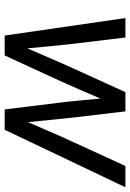

<svg xmlns="http://www.w3.org/2000/svg" viewBox="112 -668 556 820"><g transform="rotate(90 390.0 -258.0)"><path d="M131.8 0 57.1 -515.6H140.1L167.5 -289.1Q172.9 -242.2 177.5 -193.4Q182.1 -144.5 186.5 -96.7Q207.5 -144.5 228.3 -193.4Q249 -242.2 270.5 -289.1L373.5 -515.6H455.6L482.4 -289.1Q487.8 -242.7 492.2 -194.3Q496.6 -146 501.5 -99.1Q522 -146 542.7 -194.3Q563.5 -242.7 585 -289.1L689 -515.6H779.8L534.2 0H447.3L418.5 -234.4Q413.1 -276.9 409.2 -321Q405.3 -365.2 400.9 -408.7Q381.8 -365.2 363 -321Q344.2 -276.9 324.7 -234.4L216.8 0Z"/></g></svg>

Font: Inter Display
Style: Italic
Weight: 400
Italic angle: -9.39999°
Designer: Rasmus Andersson
Foundry: rsms
Version: Version 4.000;git-a52131595